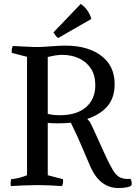

<svg xmlns="http://www.w3.org/2000/svg" viewBox="-20 -938 692 973"><path d="M222 -50 299 -30Q302 -11 294 5Q267 3 233.5 1.5Q200 0 172 0Q144 0 103.5 1.5Q63 3 35 5Q32 -14 37 -30Q58 -32 78 -37Q98 -42 117 -50V-650L40 -670Q37 -689 45 -705Q72 -704 113.5 -701.5Q155 -699 187 -700L281 -706Q410 -713 485.5 -661Q561 -609 561 -512Q561 -444 526 -401.5Q491 -359 424 -336V-332Q431 -328 436.5 -318Q442 -308 446 -300Q486 -212 510.5 -158Q535 -104 551.5 -77Q568 -50 585.5 -40.5Q603 -31 629 -31L641 -32Q646 -24 647 -16Q648 -8 647 0Q642 7 628 10Q614 13 600.5 14Q587 15 581 15Q515 15 472 -37Q453 -60 436.5 -97Q420 -134 398 -187.5Q376 -241 339 -316Q306 -313 272 -313Q259 -313 246.5 -313.5Q234 -314 222 -315ZM463 -506Q463 -557 440.5 -591Q418 -625 380 -642.5Q342 -660 295 -660Q278 -660 260 -657Q242 -654 222 -649V-361Q238 -357 253 -355.5Q268 -354 282 -354Q369 -354 416 -395Q463 -436 463 -506ZM274 -745Q265 -753 260.5 -759.5Q256 -766 251 -774L389 -918Q409 -905 423 -884.5Q437 -864 443 -842Z"/></svg>

Font: Alike
Style: Regular
Weight: 400
Designer: Sveta Sebyakina
Foundry: Cyreal (www.cyreal.org)
Version: Version 1.301; ttfautohint (v1.8.4.7-5d5b)